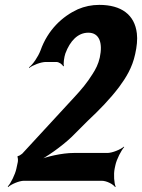

<svg xmlns="http://www.w3.org/2000/svg" viewBox="-20 -741 582 787"><path d="M342 -607C387 -607 402 -566 389 -505C383 -478 372 -457 359 -437C338 -403 313 -373 284 -342L71 -111C67 -108 56 -100 54 -102L51 -98C54 -96 54 -82 53 -77L47 -49C42 -26 24 11 12 23L13 26C26 14 59 0 78 0H397C417 0 444 14 452 26L454 24C448 11 445 -26 450 -50L453 -64C458 -88 477 -125 489 -138L488 -140C474 -128 440 -114 420 -114H282C235 -114 168 -99 133 -83V-79C169 -96 232 -140 274 -180L340 -246C387 -290 430 -334 468 -384C496 -422 522 -463 534 -519C541 -550 544 -579 541 -604C532 -681 477 -721 387 -721C356 -721 327 -715 299 -703C236 -674 176 -619 146 -534C136 -508 115 -477 99 -465V-462C114 -474 148 -487 168 -487H211C222 -487 236 -477 239 -469L242 -471C239 -479 243 -508 248 -522C267 -573 299 -607 342 -607Z"/></svg>

Font: Asimov
Style: EdgeExtremeIt
Weight: 500
Designer: Google
Version: Version 2.000980: 2014